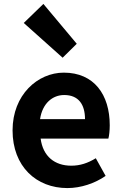

<svg xmlns="http://www.w3.org/2000/svg" viewBox="-20 -944 621 978"><path d="M323 14C392 14 463 -10 518 -48L468 -138C427 -113 388 -100 343 -100C259 -100 199 -147 187 -238H532C536 -252 539 -279 539 -306C539 -462 459 -574 305 -574C172 -574 44 -461 44 -280C44 -95 166 14 323 14ZM184 -337C196 -418 248 -460 307 -460C380 -460 413 -412 413 -337ZM299 -650 371 -721 201 -924 101 -827Z"/></svg>

Font: Noto Sans Mono CJK TC
Style: Bold
Weight: 700
Designer: Ryoko NISHIZUKA 西塚涼子 (kana, bopomofo & ideographs); Paul D. Hunt (Latin, Greek & Cyrillic); Sandoll Communications 산돌커뮤니
Foundry: Adobe
Version: Version 2.004;hotconv 1.0.118;makeotfexe 2.5.65603